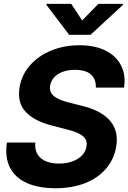

<svg xmlns="http://www.w3.org/2000/svg" viewBox="-20 -974 671 1004"><path d="M269.7 10.4Q181.6 10.1 120.9 -16.8Q60.2 -43.8 32.5 -97Q4.9 -150.2 16 -228.5H164.8Q161.1 -192.2 175.8 -167.7Q190.4 -143.2 219.7 -131Q248.9 -118.8 288.9 -118.6Q328.3 -118.8 359.1 -130.1Q389.9 -141.5 409.2 -161.8Q428.4 -182 432.4 -208.6Q436.7 -232.7 425.1 -249.4Q413.5 -266.1 387.7 -277.9Q361.9 -289.7 323.8 -298.8L247.9 -318.4Q159.8 -341.2 114.6 -388.8Q69.3 -436.4 82.2 -517.2Q93.6 -583.5 137.4 -633Q181.2 -682.4 248.2 -709.9Q315.2 -737.3 395.3 -737.3Q476.2 -737.3 531.7 -709.6Q587.2 -681.8 612.9 -632Q638.6 -582.1 628.7 -516H481.1Q482.9 -560.4 455.3 -584.6Q427.7 -608.8 372.7 -608.8Q335.2 -608.8 307.3 -598.3Q279.5 -587.8 263 -569.4Q246.5 -551 242.4 -527Q238.7 -507.6 245.2 -493.1Q251.7 -478.6 266 -468.2Q280.4 -457.7 300.3 -450.2Q320.2 -442.7 343 -437.3L405.1 -421.5Q450.7 -410.9 487.5 -393.1Q524.3 -375.2 549.4 -349.4Q574.5 -323.5 584.8 -288.4Q595.1 -253.2 587.7 -207.8Q576.5 -141.3 534.8 -92.4Q493.2 -43.5 425.9 -16.7Q358.7 10.1 269.7 10.4ZM352.5 -953.9 409.6 -867.2 494.7 -953.9H624L623 -948.6L453.5 -792H341.6L222.7 -948.6L223.6 -953.9Z"/></svg>

Font: Inter Tight
Style: Italic
Weight: 400
Italic angle: -9.39999°
Designer: Rasmus Andersson
Foundry: rsms
Version: Version 3.002